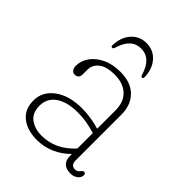

<svg xmlns="http://www.w3.org/2000/svg" viewBox="-184 -719 829 829"><g transform="rotate(45 230.5 -304.5)"><path d="M53 -100Q53 -154 100 -189.2Q147 -224.5 227 -224.5Q253.5 -224.5 282 -220Q310.5 -215.5 334 -208V-318.5Q334 -371.5 304.2 -399.2Q274.5 -427 223 -427Q173 -427 148.5 -407.5Q124 -388 124 -359.5V-331.5Q124 -304.5 100 -304.5Q89 -304.5 82.8 -313.2Q76.5 -322 76.5 -335Q76.5 -366 95.5 -392.8Q114.5 -419.5 149 -436.2Q183.5 -453 231.5 -453Q295 -453 330 -418.5Q365 -384 365 -324.5V-46Q365 -16 390 -16Q404.5 -16 412.5 -27.5Q415.5 -31 418.5 -34Q421.5 -37 425.5 -37Q435.5 -37 435.5 -25Q435.5 -11 422 -0.2Q408.5 10.5 387.5 10.5Q362.5 10.5 348.2 -2.8Q334 -16 334 -43V-54Q303.5 -23 265 -6.2Q226.5 10.5 183.5 10.5Q125.5 10.5 89.2 -17.8Q53 -46 53 -100ZM87.5 -102Q87.5 -58.5 115.5 -37.8Q143.5 -17 185 -17Q270.5 -17 334 -87.5V-181.5Q310 -189 282.8 -194Q255.5 -199 225.5 -199Q162 -199 124.8 -173.8Q87.5 -148.5 87.5 -102ZM223.5 -587.5Q163.5 -587.5 141 -509Q138.5 -501 132.5 -501Q125.5 -501 125.5 -509.5Q127 -558.5 153.8 -589.5Q180.5 -620.5 223.5 -620.5Q266.5 -620.5 293.5 -589.5Q320.5 -558.5 321.5 -509.5Q321.5 -501 314.5 -501Q309.5 -501 306.5 -509Q284 -587.5 223.5 -587.5Z"/></g></svg>

Font: Fraunces 72pt S100 Thin
Style: Regular
Weight: 100
Version: Version 1.000; ttfautohint (v1.8.3)